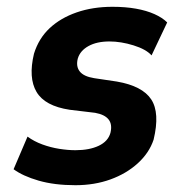

<svg xmlns="http://www.w3.org/2000/svg" viewBox="-20 -534 530 565"><path d="M202 11Q140 11 93.5 -2.5Q47 -16 20 -36L61 -132Q80 -118 104.5 -109Q129 -100 154.5 -96Q180 -92 202 -92Q243 -92 270.5 -105Q298 -118 305 -143Q311 -168 299.5 -182.5Q288 -197 260 -202L185 -211Q112 -222 87.5 -263.5Q63 -305 80 -376Q94 -421 126 -451Q158 -481 205.5 -497.5Q253 -514 311 -514Q349 -514 380 -508.5Q411 -503 434.5 -492.5Q458 -482 472 -468L426 -371Q410 -389 373 -400.5Q336 -412 302 -412Q265 -412 240.5 -398.5Q216 -385 209 -362Q203 -339 214.5 -324Q226 -309 257 -304L324 -294Q399 -281 425 -241.5Q451 -202 432 -123Q419 -84 385.5 -53.5Q352 -23 305 -6Q258 11 202 11Z"/></svg>

Font: Nunito Sans 7pt Condensed ExtraBold
Style: Italic
Weight: 800
Width: 3
Italic angle: -9°
Designer: Vernon Adams
Foundry: Vernon Adams
Version: Version 3.101;gftools[0.9.27]